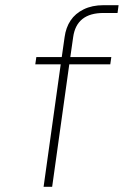

<svg xmlns="http://www.w3.org/2000/svg" viewBox="-20 -720 477 740"><path d="M379 -670Q275 -670 262 -577L251 -500H409L405 -472H247L181 0H148L214 -472H116L120 -500H218L229 -577Q234 -614 252 -641Q270 -668 302.5 -684Q335 -700 379 -700H437L433 -670Z"/></svg>

Font: Fivo Sans Thin
Style: Regular
Weight: 250
Foundry: Alexander Slobzheninov
Version: 1.0